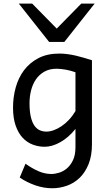

<svg xmlns="http://www.w3.org/2000/svg" viewBox="-20 -801 589 1051"><path d="M393.1 -405.3Q381.3 -409.7 368.2 -413.3Q355 -417 341.3 -419.4Q327.6 -421.9 314.7 -423.3Q301.8 -424.8 290.5 -424.8Q250.5 -424.8 222.2 -408.4Q193.8 -392.1 176 -365.5Q158.2 -338.9 149.9 -305.2Q141.6 -271.5 141.6 -236.8Q141.6 -191.4 148.7 -161.4Q155.8 -131.3 168.2 -113.5Q180.7 -95.7 197.5 -88.1Q214.4 -80.6 234.4 -80.6Q252.9 -80.6 273.9 -88.1Q294.9 -95.7 316.2 -109.9Q337.4 -124 357.2 -145Q377 -166 393.1 -192.9ZM483.4 -12.2Q483.4 52.2 464.6 98.1Q445.8 144 415.3 173.1Q384.8 202.1 345.7 215.8Q306.6 229.5 266.1 229.5Q219.2 229.5 173.1 213.4Q127 197.3 87.9 170.9L119.6 95.2Q154.3 120.1 189.5 135.7Q224.6 151.4 261.2 151.4Q280.3 151.4 303.2 144.5Q326.2 137.7 346.2 120.8Q366.2 104 379.6 75.7Q393.1 47.4 393.1 4.9V-95.2Q374 -71.3 352.8 -53Q331.5 -34.7 309.8 -22.5Q288.1 -10.3 266.4 -3.9Q244.6 2.4 224.6 2.4Q190.9 2.4 159.7 -9.3Q128.4 -21 104.2 -46.6Q80.1 -72.3 65.7 -113.3Q51.3 -154.3 51.3 -212.4Q51.3 -268.6 65.9 -321.8Q80.6 -375 111.3 -416.3Q142.1 -457.5 190.2 -482.7Q238.3 -507.8 305.2 -507.8Q327.1 -507.8 350.3 -504.6Q373.5 -501.5 396.5 -496.1Q419.4 -490.7 441.4 -484.1Q463.4 -477.5 483.4 -471.2ZM156.2 -781.2 290.5 -644.5 424.8 -781.2H498L332 -571.3H249L83 -781.2Z"/></svg>

Font: Andika APac
Style: Regular
Weight: 400
Designer: Victor Gaultney, Annie Olsen, Julie Remington, Don Collingsworth, Eric Hays, Becca Hirsbrunner
Foundry: SIL International
Version: Version 5.000